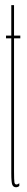

<svg xmlns="http://www.w3.org/2000/svg" viewBox="-20 -742 107 766"><path d="M44 5Q33.5 5 29.2 -4.5Q25 -14 25 -50V-589H4V-600H25V-721.5H36V-600H61V-589H36V-59Q36 -23 37.5 -14.5Q39 -6 46 -6Q51 -6 57 -11V0Q51 5 44 5Z"/></svg>

Font: Anybody UltraCondensed Thin
Style: Regular
Weight: 100
Width: 1
Designer: Tyler Finck
Foundry: Etcetera Type Company
Version: Version 1.110